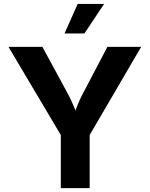

<svg xmlns="http://www.w3.org/2000/svg" viewBox="-20 -969 771 989"><path d="M293.2 -273.6 23.8 -727.5H198.5L321.4 -500.8Q335.4 -475.7 345.7 -453.7Q356 -431.8 366.4 -405.4Q377.1 -378 385.3 -352.8H352.6Q362.6 -384.4 375.3 -417.3Q391.9 -460.4 414.2 -500.8L533.2 -727.5H707.1L441.9 -273.6V0H293.2ZM380.2 -948.7H516.1L415 -796.7H312.4Z"/></svg>

Font: Raveo Variable
Style: Regular
Weight: 400
Designer: Jakub Foglar, Rasmus Andersson (Inter)
Foundry: Jakubfoglar.com
Version: Version 1.000;Glyphs 3.2.3 (3260)